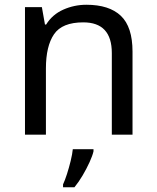

<svg xmlns="http://www.w3.org/2000/svg" viewBox="-20 -566 658 807"><path d="M343 -546Q439 -546 488 -499.5Q537 -453 537 -349V0H450V-343Q450 -472 330 -472Q241 -472 207 -422Q173 -372 173 -278V0H85V-536H156L169 -463H174Q200 -505 246 -525.5Q292 -546 343 -546ZM373 70Q369 88 356.5 115.5Q344 143 327.5 171Q311 199 293 221H245V209Q253 192 261.5 165.5Q270 139 277 110.5Q284 82 286 61H373Z"/></svg>

Font: Noto Sans Vai
Style: Regular
Weight: 400
Designer: Monotype Design Team
Foundry: Monotype Imaging Inc.
Version: Version 2.001; ttfautohint (v1.8.4.7-5d5b)